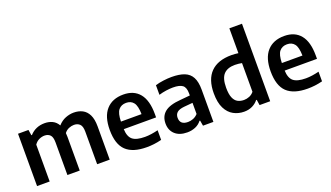

<svg xmlns="http://www.w3.org/2000/svg" viewBox="-72 -1339 3245 1881"><g transform="rotate(-20 1550.5 -399.0)"><path d="M65 0V-545.5H174L183 -487.5H189.5Q249.5 -554 344.5 -554Q388.5 -554 424.5 -536.8Q460.5 -519.5 482.5 -480.5Q518.5 -520.5 561.8 -537.2Q605 -554 647.5 -554Q698 -554 737.5 -533.8Q777 -513.5 799.8 -468Q822.5 -422.5 822.5 -347V0H691.5V-340Q691.5 -396.5 668.5 -418.2Q645.5 -440 609 -440Q583.5 -440 556 -429Q528.5 -418 508 -391.5Q510 -372.5 510 -351V0H381.5V-340Q381.5 -396.5 359.8 -418.2Q338 -440 302 -440Q274 -440 245.2 -426.8Q216.5 -413.5 196.5 -384V0Z M1207 10Q1062 10 992 -56.8Q922 -123.5 922 -273Q922 -411.5 985.8 -482.8Q1049.5 -554 1164 -554Q1274 -554 1332.5 -482.5Q1391 -411 1391 -269V-233.5H1054Q1057 -154.5 1096.2 -122.8Q1135.5 -91 1225 -91Q1256.5 -91 1291 -96Q1325.5 -101 1362 -110V-9.5Q1320 1 1282.2 5.5Q1244.5 10 1207 10ZM1162.5 -468Q1112 -468 1083.5 -433.8Q1055 -399.5 1053.5 -312.5H1268Q1266.5 -399 1239.5 -433.5Q1212.5 -468 1162.5 -468Z M1630 9.5Q1548.5 9.5 1502.8 -32.5Q1457 -74.5 1457 -145Q1457 -220 1508.2 -262.2Q1559.5 -304.5 1673.5 -313L1775 -322.5V-344Q1775 -406.5 1744.5 -429.5Q1714 -452.5 1645 -452.5Q1613.5 -452.5 1574.2 -447Q1535 -441.5 1497.5 -430V-530.5Q1536 -542 1581.8 -548Q1627.5 -554 1667.5 -554Q1748 -554 1800.2 -533.8Q1852.5 -513.5 1878 -465.8Q1903.5 -418 1903.5 -336V0H1795L1785.5 -56.5H1779Q1753.5 -23 1714.5 -6.8Q1675.5 9.5 1630 9.5ZM1587.5 -157.5Q1587.5 -84 1670.5 -84Q1697.5 -84 1725 -94.5Q1752.5 -105 1775 -129.5V-245.5L1686 -237.5Q1633.5 -232.5 1610.5 -212.5Q1587.5 -192.5 1587.5 -157.5Z M2223 9.5Q2163 9.5 2112.8 -17.8Q2062.5 -45 2032.5 -104.8Q2002.5 -164.5 2002.5 -261.5Q2002.5 -406 2076.2 -480.2Q2150 -554.5 2292 -554.5Q2311 -554.5 2329.5 -552.8Q2348 -551 2364 -549V-808H2495.5V0H2385L2376.5 -58H2370Q2346 -27.5 2308.8 -9Q2271.5 9.5 2223 9.5ZM2260 -99Q2288.5 -99 2316.5 -110.5Q2344.5 -122 2364 -146.5V-445.5Q2349.5 -448.5 2329.8 -450.8Q2310 -453 2291.5 -453Q2213.5 -453 2174.2 -411Q2135 -369 2135 -272Q2135 -205 2150.8 -167.2Q2166.5 -129.5 2194.8 -114.2Q2223 -99 2260 -99Z M2884.5 10Q2739.5 10 2669.5 -56.8Q2599.5 -123.5 2599.5 -273Q2599.5 -411.5 2663.2 -482.8Q2727 -554 2841.5 -554Q2951.5 -554 3010 -482.5Q3068.5 -411 3068.5 -269V-233.5H2731.5Q2734.5 -154.5 2773.8 -122.8Q2813 -91 2902.5 -91Q2934 -91 2968.5 -96Q3003 -101 3039.5 -110V-9.5Q2997.5 1 2959.8 5.5Q2922 10 2884.5 10ZM2840 -468Q2789.5 -468 2761 -433.8Q2732.5 -399.5 2731 -312.5H2945.5Q2944 -399 2917 -433.5Q2890 -468 2840 -468Z"/></g></svg>

Font: Encode Sans SmBold
Style: Regular
Weight: 600
Designer: Multiple Designers
Foundry: Impallari Type
Version: Version 3.002; ttfautohint (v1.8.3) -l 8 -r 50 -G 200 -x 14 